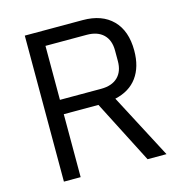

<svg xmlns="http://www.w3.org/2000/svg" viewBox="-108 -832 887 931"><g transform="rotate(-15 335.5 -366.5)"><path d="M183 -316V0H99V-733H390Q486 -733 539.5 -679Q593 -625 593 -526Q593 -444 555 -392Q517 -340 444 -324L614 0H519L357 -316ZM390 -388Q444 -388 473.5 -416.5Q503 -445 503 -497V-550Q503 -602 473.5 -630.5Q444 -659 390 -659H183V-388Z"/></g></svg>

Font: IBM Plex Sans SC
Style: Regular
Weight: 400
Designer: Mike Abbink; Paul van der Laan; Pieter van Rosmalen; Eunyou Noh; Wujin Sim; Chorong Kim; Dohee Lee; Yejin We; Jinhee Kim
Foundry: Sandoll Inc.
Version: Version 1.000